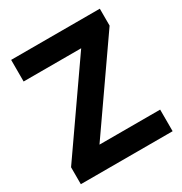

<svg xmlns="http://www.w3.org/2000/svg" viewBox="-167 -838 913 962"><g transform="rotate(-30 289.5 -357.0)"><path d="M555 0H24V-98L366 -589H33V-714H546V-616L204 -125H555Z"/></g></svg>

Font: Noto IKEA Latin
Style: Bold
Weight: 700
Designer: Monotype Design Team
Foundry: Monotype Imaging Inc.
Version: Version 1.0